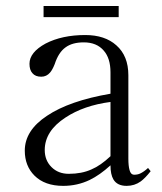

<svg xmlns="http://www.w3.org/2000/svg" viewBox="-20 -601 540 639"><path d="M481.4 -31.2 472.7 -42Q459 -29.3 446.3 -23.4Q437.5 -19.5 426.8 -19.5Q415 -19.5 411.1 -35.2Q407.2 -48.8 407.2 -73.2V-350.6Q407.2 -415 367.2 -450.2Q329.1 -484.4 263.7 -484.4Q186.5 -484.4 131.8 -456.1Q78.1 -426.8 78.1 -388.7Q78.1 -368.2 87.9 -357.4Q97.7 -345.7 117.2 -345.7Q134.8 -345.7 146.5 -359.4Q154.3 -368.2 162.1 -387.7Q174.8 -426.8 198.2 -443.4Q220.7 -460 258.8 -460Q301.8 -460 325.2 -432.6Q347.7 -407.2 347.7 -360.4V-289.1Q210.9 -265.6 136.7 -215.8Q62.5 -167 62.5 -99.6Q62.5 -48.8 94.7 -16.6Q128.9 17.6 190.4 17.6Q237.3 17.6 278.3 -2Q312.5 -18.6 347.7 -50.8Q347.7 -20.5 357.4 -3.9Q370.1 17.6 401.4 17.6Q427.7 17.6 448.2 2.9Q462.9 -7.8 481.4 -31.2ZM347.7 -261.7V-81.1Q314.5 -49.8 284.2 -37.1Q252 -22.5 209 -22.5Q173.8 -22.5 151.4 -44.9Q128.9 -67.4 128.9 -101.6Q128.9 -165 198.2 -210Q258.8 -250 347.7 -261.7ZM125 -581.1V-543.9H375V-581.1Z"/></svg>

Font: BatangChe
Style: Regular
Weight: 400
Monospace: yes
Version: Version 2.21